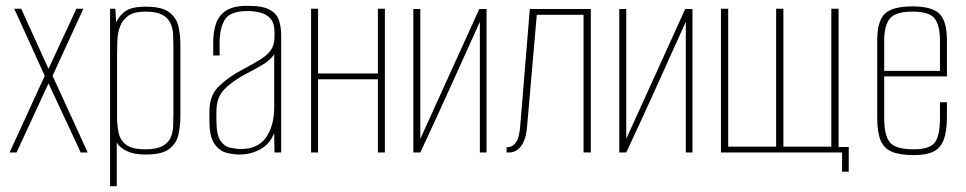

<svg xmlns="http://www.w3.org/2000/svg" viewBox="-20 -525 3324 661"><path d="M13 0 134 -264 29 -495H53L147 -288L243 -495H267L161 -264L282 0H258L147 -238L37 0Z M359 116V-495H377L380 -448Q390 -471 411.5 -486.5Q433 -502 482 -502Q538 -502 563 -482.5Q588 -463 594.5 -433.5Q601 -404 601 -372V-125Q601 -93 594.5 -62.5Q588 -32 563 -12.5Q538 7 482 7Q442 7 417.5 -4.5Q393 -16 382 -34V116ZM480 -11Q518 -11 538 -21.5Q558 -32 566.5 -49.5Q575 -67 576 -88.5Q577 -110 577 -132V-363Q577 -385 576 -406.5Q575 -428 566.5 -446Q558 -464 538 -474.5Q518 -485 480 -485Q442 -485 422 -471Q402 -457 393.5 -434.5Q385 -412 384 -385.5Q383 -359 383 -335V-123Q383 -93 388.5 -67.5Q394 -42 414.5 -26.5Q435 -11 480 -11Z M805 7Q784 7 760 1Q736 -5 718.5 -29.5Q701 -54 701 -108V-143Q701 -196 733 -227.5Q765 -259 814 -285Q850 -304 874.5 -319Q899 -334 912 -352Q925 -370 925 -397V-414Q925 -445 911.5 -460.5Q898 -476 876.5 -481.5Q855 -487 832 -487Q773 -487 754.5 -458Q736 -429 736 -376V-334H714V-378Q714 -415 723.5 -443.5Q733 -472 758.5 -488.5Q784 -505 832 -505Q885 -505 909.5 -491Q934 -477 941 -453.5Q948 -430 948 -403V0H925L924 -67Q909 -29 876 -11Q843 7 805 7ZM809 -12Q868 -12 896 -52Q924 -92 924 -157V-338Q910 -317 880.5 -300Q851 -283 820 -267Q775 -242 750 -215Q725 -188 725 -140V-110Q725 -62 738.5 -41.5Q752 -21 772 -16.5Q792 -12 809 -12Z M1051 0V-495H1075V-272H1281V-495H1305V0H1281V-252H1075V0Z M1403 0V-494H1427V-47L1630 -494H1655V0H1632V-450Q1581 -337 1530.5 -225Q1480 -113 1427 0Z M1724 0V-18Q1744 -18 1756 -34.5Q1768 -51 1771 -92L1804 -494H2014V0H1989V-474H1828L1794 -83Q1793 -73 1790 -59Q1787 -45 1780 -31.5Q1773 -18 1761 -9Q1749 0 1731 0Z M2112 0V-494H2136V-47L2339 -494H2364V0H2341V-450Q2290 -337 2239.5 -225Q2189 -113 2136 0Z M2879 66V0H2462V-495H2487V-20H2652V-495H2677V-20H2842V-495H2867V-19H2902V66Z M3127 9Q3078 9 3050.5 -2.5Q3023 -14 3011.5 -42Q3000 -70 3000 -121V-385Q3000 -453 3026.5 -478Q3053 -503 3121 -503Q3188 -503 3214 -478Q3240 -453 3240 -385V-262H3024V-119Q3024 -59 3043.5 -35Q3063 -11 3125 -11Q3180 -11 3198 -34Q3216 -57 3216 -119V-173H3240V-122Q3240 -73 3229 -44Q3218 -15 3193.5 -3Q3169 9 3127 9ZM3024 -281H3216V-384Q3216 -437 3198 -461Q3180 -485 3121 -485Q3063 -485 3043.5 -461Q3024 -437 3024 -384Z"/></svg>

Font: Alumni Sans SC Thin
Style: Regular
Weight: 100
Designer: Robert E. Leuschke
Foundry: Robert E. Leuschke
Version: Version 1.018